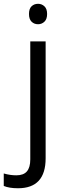

<svg xmlns="http://www.w3.org/2000/svg" viewBox="-74 -754 347 1014"><path d="M21 240.2Q-25.4 240.2 -54.2 228V162.1Q-20.5 171.9 12.2 171.9Q50.3 171.9 68.1 151.1Q85.9 130.4 85.9 87.9V-535.2H167V82Q167 240.2 21 240.2ZM79.1 -680.2Q79.1 -708 92.8 -720.9Q106.4 -733.9 127 -733.9Q146.5 -733.9 160.6 -720.7Q174.8 -707.5 174.8 -680.2Q174.8 -652.8 160.6 -639.4Q146.5 -626 127 -626Q106.4 -626 92.8 -639.4Q79.1 -652.8 79.1 -680.2Z"/></svg>

Font: WebKoruri
Style: Regular
Weight: 400
Foundry: lindwurm / mohemohe
Version: Version 1.00